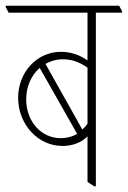

<svg xmlns="http://www.w3.org/2000/svg" viewBox="-39 -642 444 667"><path d="M178 -135C213 -135 242 -146 265 -168V-10L288 5H294V-598H385V-603L375 -622H-19V-617L-9 -598H265V-432C237 -452 206 -462 172 -462C92 -462 24 -394 24 -302C24 -255 42 -213 70 -183C98 -153 136 -135 178 -135ZM178 -436C209 -436 235 -428 265 -407V-212C259 -204 253 -197 247 -192L119 -420C136 -430 157 -436 178 -436ZM52 -297C52 -342 70 -381 99 -406L229 -177C212 -167 193 -162 172 -162C104 -162 52 -220 52 -297Z"/></svg>

Font: Noto Serif Devanagari ExtraCondensed Thin
Style: Regular
Weight: 100
Width: 2
Designer: Universal Thirst, Indian Type Foundry and the Monotype Design Team
Foundry: Monotype Imaging Inc.
Version: Version 2.004